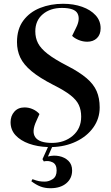

<svg xmlns="http://www.w3.org/2000/svg" viewBox="-20 -765 586 1017"><path d="M247 232Q218 232 194.5 223Q171 214 146 195L152 184Q173 192 186.5 194.5Q200 197 217 197Q239 197 259.5 183.5Q280 170 280 138Q280 105 258 94.5Q236 84 212 90L205 78L234 14Q178 12 133.5 -4Q89 -20 62.5 -48.5Q36 -77 36 -118Q36 -151 56 -173.5Q76 -196 110 -196Q133 -196 154 -186.5Q175 -177 189 -161L173 -125Q146 -68 167 -38Q188 -8 255 -8Q321 -8 365.5 -46Q410 -84 410 -147Q410 -182 397.5 -209Q385 -236 353 -261Q321 -286 263 -315Q189 -353 147 -388Q105 -423 87.5 -460Q70 -497 70 -542Q70 -611 103.5 -656Q137 -701 192.5 -723Q248 -745 314 -745Q370 -745 415 -729Q460 -713 486.5 -684Q513 -655 513 -615Q513 -582 493.5 -563Q474 -544 442 -544Q419 -544 397 -553Q375 -562 362 -575L383 -618Q406 -663 391 -693Q376 -723 308 -723Q246 -723 206.5 -689.5Q167 -656 167 -599Q167 -564 181.5 -536Q196 -508 232.5 -479.5Q269 -451 337 -416Q401 -383 438.5 -351Q476 -319 492 -282Q508 -245 508 -196Q508 -137 474.5 -90Q441 -43 383.5 -15.5Q326 12 256 14L234 64Q264 56 293.5 62Q323 68 342.5 87Q362 106 362 138Q362 180 331 206Q300 232 247 232Z"/></svg>

Font: Literata 72pt SemiBold
Style: Italic
Weight: 600
Italic angle: -2°
Designer: Latin by Veronika Burian and Jose Scaglione. Greek by Irene Vlachou. Cyrillic by Vera Evstafieva
Foundry: TypeTogether
Version: Version 3.002